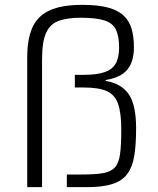

<svg xmlns="http://www.w3.org/2000/svg" viewBox="-20 -770 650 790"><path d="M92 0V-534Q92 -608 113 -656Q134 -704 183.5 -727Q233 -750 319 -750Q383 -750 424 -739Q465 -728 488.5 -706Q512 -684 521.5 -651.5Q531 -619 531 -576Q531 -515 503 -482.5Q475 -450 415 -441V-437Q477 -427 508.5 -384Q540 -341 540 -242Q540 -175 532.5 -129Q525 -83 504 -54.5Q483 -26 443 -13Q403 0 338 0H255V-52H318Q371 -52 403.5 -57.5Q436 -63 452.5 -81Q469 -99 474 -136Q479 -173 479 -237Q479 -306 465.5 -343.5Q452 -381 418.5 -395.5Q385 -410 324 -410H288V-462H324Q378 -462 410 -473Q442 -484 456 -508.5Q470 -533 470 -574Q470 -621 457 -648Q444 -675 409.5 -686Q375 -697 312 -697Q258 -697 222.5 -684.5Q187 -672 170 -635.5Q153 -599 153 -526V0Z"/></svg>

Font: Saira Thin Light
Style: Regular
Weight: 300
Version: Version 1.101